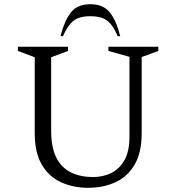

<svg xmlns="http://www.w3.org/2000/svg" viewBox="-20 -882 837 912"><path d="M399 10Q326 10 268.5 -17Q211 -44 178 -101Q145 -158 145 -249V-610L65 -640V-660H303V-640L223 -610V-263Q223 -180 248.5 -131.5Q274 -83 319 -62Q364 -41 422 -41Q470 -41 509 -60.5Q548 -80 571.5 -122Q595 -164 595 -232V-612L495 -640V-660H732V-640L653 -611V-249Q653 -158 620 -101Q587 -44 529.5 -17Q472 10 399 10ZM267 -710Q286 -783 316.5 -822.5Q347 -862 409 -862Q471 -862 502 -822.5Q533 -783 551 -710H539Q522 -750 504 -770Q486 -790 463 -797.5Q440 -805 409 -805Q378 -805 355.5 -797.5Q333 -790 315 -770Q297 -750 279 -710Z"/></svg>

Font: Spectral SC Light
Style: Regular
Weight: 300
Designer: Jean-Baptiste Levee
Foundry: Production Type
Version: Version 2.001